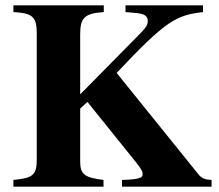

<svg xmlns="http://www.w3.org/2000/svg" viewBox="-20 -696 818 716"><path d="M769 0V-25C744 -26 732 -31 720 -46L415 -424C601 -622 638 -639 737 -651V-676H448V-651L483 -648C519 -645 531 -637 531 -617C531 -601 522 -590 491 -559L279 -344V-567C279 -628 293 -646 367 -651V-676H30V-651C99 -647 117 -635 117 -573V-101C117 -44 104 -32 30 -25V0H366V-25C294 -34 279 -46 279 -95V-291L306 -316L487 -91C506 -67 512 -57 512 -46C512 -33 500 -27 435 -25V0Z"/></svg>

Font: XITS
Style: Bold
Weight: 700
Designer: MicroPress Inc., with final additions and corrections provided by Coen Hoffman, Elsevier (retired)
Version: Version 1.302